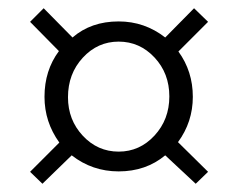

<svg xmlns="http://www.w3.org/2000/svg" viewBox="-20 -571 577 466"><path d="M156 -480Q201 -519 268 -519Q331 -519 381 -480L451 -551L485 -518L413 -446Q448 -398 448 -336Q448 -275 412 -226L485 -154L455 -125L381 -194Q334 -155 268 -155Q204 -155 154 -194L83 -125L53 -154L124 -225Q88 -275 88 -336Q88 -400 123 -447L53 -518L86 -551ZM145 -335Q145 -280 181 -241.5Q217 -203 268 -203Q319 -203 355 -242Q391 -281 391 -337Q391 -393 355 -431.5Q319 -470 268 -470Q217 -470 181 -431Q145 -392 145 -335Z"/></svg>

Font: Raleway-v4020
Style: Regular
Weight: 400
Designer: Matt McInerney, Pablo Impallari, Rodrigo Fuenzalida
Foundry: Matt McInerney, Pablo Impallari, Rodrigo Fuenzalida
Version: Version 4.020;PS 004.020;hotconv 1.0.88;makeotf.lib2.5.64775